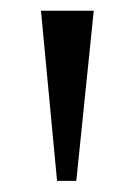

<svg xmlns="http://www.w3.org/2000/svg" viewBox="-20 -879 242 350"><path d="M84 -549.3H119.1L150.9 -859.4H54.7Z"/></svg>

Font: Antonio
Style: Regular
Weight: 400
Designer: Vernon Adams
Foundry: Vernon Adams
Version: Version 1.002